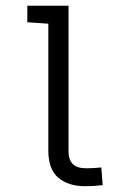

<svg xmlns="http://www.w3.org/2000/svg" viewBox="-20 -645 478 669"><path d="M218.8 -625V-116.2Q218.8 -88.9 233.4 -73.7Q248 -58.6 280.3 -58.6Q303.7 -58.6 333 -61.5L337.9 0Q307.6 3.9 277.3 3.9Q218.8 3.9 183.6 -25.4Q148.4 -54.7 148.4 -121.1V-562.5L75.2 -567.4V-625Z"/></svg>

Font: Sudo Var
Style: Regular
Weight: 400
Monospace: yes
Designer: Jens Kutilek
Foundry: Jens Kutilek
Version: Version 0.065;FEAKit 1.0